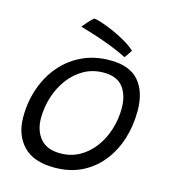

<svg xmlns="http://www.w3.org/2000/svg" viewBox="-108 -794 802 898"><g transform="rotate(15 293.0 -345.0)"><path d="M237.5 16.5Q135.5 16.5 85.8 -36.2Q36 -89 36 -174.5Q36 -249 58.8 -314.5Q81.5 -380 124 -429.8Q166.5 -479.5 226.5 -507.8Q286.5 -536 361 -536Q456.5 -536 501 -483.8Q545.5 -431.5 545.5 -340Q545.5 -267 524.8 -202.2Q504 -137.5 464.2 -88.2Q424.5 -39 367.5 -11.2Q310.5 16.5 237.5 16.5ZM246 -55Q298 -55 339.5 -78.2Q381 -101.5 410.2 -141Q439.5 -180.5 455 -230.2Q470.5 -280 470.5 -332.5Q470.5 -395.5 441 -434Q411.5 -472.5 347 -472.5Q294 -472.5 251.5 -448.5Q209 -424.5 179 -384Q149 -343.5 133.2 -293.2Q117.5 -243 117.5 -191Q117.5 -131.5 149.5 -93.2Q181.5 -55 246 -55ZM238.5 -705.5Q248.5 -705 274.2 -696.8Q300 -688.5 332.2 -674.5Q364.5 -660.5 395.2 -642.8Q426 -625 447 -605.5Q442.5 -597.5 433 -583.8Q423.5 -570 420 -567.5Q403 -577 374.2 -589.2Q345.5 -601.5 311.5 -613.8Q277.5 -626 245 -636.2Q212.5 -646.5 189 -653Q195.5 -660.5 210 -677.8Q224.5 -695 238.5 -705.5Z"/></g></svg>

Font: Grandstander Light
Style: Italic
Weight: 300
Italic angle: -15°
Designer: Tyler Finck
Foundry: Etcetera Type Co
Version: Version 1.200; ttfautohint (v1.8.3)